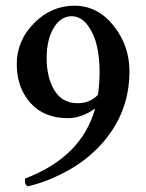

<svg xmlns="http://www.w3.org/2000/svg" viewBox="-20 -651 516 677"><path d="M325.2 -316.4Q331.1 -353.5 331.1 -400.4Q331.1 -446.3 321.8 -488.3Q312.5 -530.3 289.1 -562Q265.6 -593.8 232.4 -593.8Q194.3 -593.8 169.4 -552.7Q144.5 -511.7 144.5 -446.3Q144.5 -377.9 171.9 -332.5Q199.2 -287.1 253.9 -287.1Q296.9 -287.1 325.2 -316.4ZM68.4 -21.5Q268.6 -97.7 315.4 -268.6Q268.6 -234.4 218.8 -234.4Q134.8 -234.4 86.9 -288.6Q39.1 -342.8 39.1 -424.8Q39.1 -507.8 100.1 -569.3Q161.1 -630.9 242.2 -630.9Q324.2 -630.9 380.4 -560.5Q436.5 -490.2 436.5 -399.4Q436.5 -250 334 -138.7Q281.2 -82 210.9 -44.9Q140.6 -7.8 78.1 5.9Q65.4 1 68.4 -21.5Z"/></svg>

Font: Crimson
Style: Semibold
Weight: 600
Version: Version 0.8